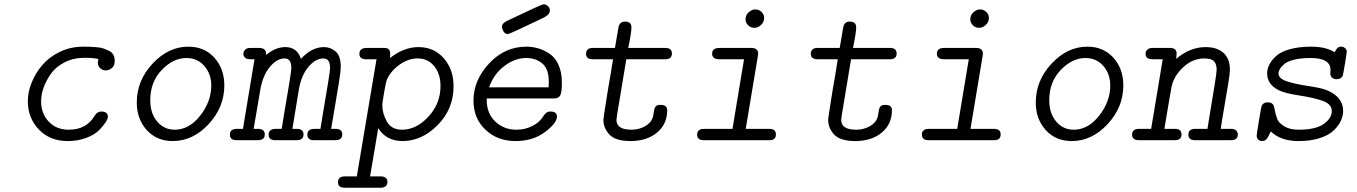

<svg xmlns="http://www.w3.org/2000/svg" viewBox="-20 -655 6340 897"><path d="M110 -182Q110 -225 128 -269.5Q146 -314 178 -351.5Q210 -389 260 -413Q310 -437 369 -437Q388 -437 399.5 -436.5Q411 -436 431 -434.5Q451 -433 463.5 -428.5Q476 -424 489.5 -417.5Q503 -411 509.5 -399Q516 -387 516 -371Q516 -347 502 -336.5Q488 -326 474 -326Q459 -326 448 -336.5Q437 -347 437 -363Q437 -368 440 -379Q419 -385 375 -385Q323 -385 282 -364Q241 -343 218 -310.5Q195 -278 183.5 -245Q172 -212 172 -182Q172 -125 207.5 -87Q243 -49 301 -49Q384 -49 422 -114Q434 -134 453 -134Q484 -134 484 -109Q484 -100 473 -83Q462 -66 441.5 -45.5Q421 -25 382 -10.5Q343 4 296 4Q213 4 161.5 -50Q110 -104 110 -182Z M619 -176Q619 -279 693 -358Q767 -437 860 -437Q935 -437 981.5 -385.5Q1028 -334 1028 -256Q1028 -154 954.5 -75Q881 4 787 4Q712 4 665.5 -47.5Q619 -99 619 -176ZM682 -187Q682 -125 714.5 -87Q747 -49 796 -49Q864 -49 915.5 -115Q967 -181 967 -255Q967 -310 934.5 -347Q902 -384 851 -384Q789 -384 735.5 -328Q682 -272 682 -187Z M1054 -26Q1054 -53 1088 -53H1115L1169 -378H1150Q1124 -378 1118 -396Q1117 -398 1117 -403Q1117 -414 1125 -422.5Q1133 -431 1149 -431H1190Q1223 -431 1223 -404V-398Q1267 -435 1313 -435Q1368 -435 1386 -380Q1436 -435 1494 -435Q1524 -435 1548 -414.5Q1572 -394 1572 -342Q1572 -324 1564 -273Q1556 -222 1544 -153Q1532 -84 1527 -53H1547Q1579 -53 1579 -27Q1579 0 1546 0H1447Q1416 0 1416 -26Q1416 -53 1450 -53H1477Q1480 -74 1491.5 -141.5Q1503 -209 1512.5 -266.5Q1522 -324 1522 -338Q1522 -382 1491 -382Q1454 -382 1420 -341.5Q1386 -301 1375 -229L1346 -53H1366Q1398 -53 1398 -27Q1398 0 1365 0H1266Q1235 0 1235 -26Q1235 -53 1269 -53H1296Q1299 -74 1310.5 -141.5Q1322 -209 1331.5 -266.5Q1341 -324 1341 -338Q1341 -382 1310 -382Q1273 -382 1239.5 -341Q1206 -300 1195 -229L1165 -53H1185Q1217 -53 1217 -27Q1217 0 1184 0H1085Q1054 0 1054 -26Z M1559 197Q1559 170 1589 169H1647L1739 -378H1689Q1659 -379 1659 -403Q1659 -431 1693 -431H1776Q1803 -431 1803 -404Q1803 -391 1802 -384Q1867 -435 1935 -435Q2008 -435 2053.5 -382.5Q2099 -330 2099 -252Q2099 -146 2025 -71Q1951 4 1861 4Q1785 4 1747 -56L1709 169H1758Q1790 169 1790 195Q1790 222 1757 222H1591Q1559 222 1559 197ZM1766 -164Q1766 -125 1787.5 -87Q1809 -49 1858 -49Q1925 -49 1981.5 -110Q2038 -171 2038 -253Q2038 -310 2008.5 -346Q1979 -382 1931 -382Q1886 -382 1844 -351Q1802 -320 1786 -279Q1783 -271 1774.5 -222.5Q1766 -174 1766 -164Z M2325 -530Q2325 -547 2352 -559Q2511 -635 2519 -635Q2531 -635 2540 -626.5Q2549 -618 2549 -606Q2549 -587 2519 -572Q2361 -496 2353 -496Q2339 -496 2332 -508.5Q2325 -521 2325 -530ZM2192 -185Q2192 -280 2265 -358.5Q2338 -437 2439 -437Q2468 -437 2495 -429Q2522 -421 2548 -403.5Q2574 -386 2589.5 -351.5Q2605 -317 2605 -269Q2605 -222 2597 -208.5Q2589 -195 2567 -195H2254V-187Q2254 -125 2294 -87Q2334 -49 2393 -49Q2432 -49 2466.5 -66Q2501 -83 2519 -113Q2531 -131 2542 -133Q2546 -134 2551 -134Q2582 -134 2582 -111Q2582 -80 2526 -38Q2470 4 2388 4Q2304 4 2248 -49Q2192 -102 2192 -185ZM2265 -247H2543Q2544 -256 2544 -272Q2544 -333 2513.5 -358.5Q2483 -384 2438 -384Q2385 -384 2335.5 -346Q2286 -308 2265 -247Z M2718 -403Q2718 -431 2749 -431H2853Q2853 -431 2869 -525Q2874 -554 2899 -554H2901Q2930 -554 2930 -527Q2930 -502 2915 -431H3088Q3119 -431 3119 -405Q3119 -378 3087 -378H2906L2863 -119Q2863 -119 2860 -95Q2860 -49 2930 -49Q2964 -49 2992.5 -64.5Q3021 -80 3030 -107Q3032 -113 3034.5 -132Q3037 -151 3043.5 -158Q3050 -165 3065 -165H3067Q3097 -165 3097 -140Q3097 -75 3049.5 -35.5Q3002 4 2926 4Q2856 4 2827.5 -26Q2799 -56 2799 -95Q2799 -101 2810 -171.5Q2821 -242 2833 -310L2844 -378H2751Q2718 -378 2718 -403Z M3237 -26Q3237 -39 3244 -45Q3251 -51 3257 -52Q3263 -53 3275 -53H3402L3456 -378H3342Q3307 -378 3307 -404Q3307 -431 3341 -431H3490Q3522 -431 3522 -404L3519 -383L3464 -53H3573Q3605 -53 3605 -27Q3605 0 3574 0H3268Q3237 0 3237 -26ZM3463 -565Q3463 -584 3477.5 -597.5Q3492 -611 3509 -611Q3525 -611 3537.5 -599.5Q3550 -588 3550 -571Q3550 -552 3535.5 -538.5Q3521 -525 3504 -525Q3487 -525 3475 -537Q3463 -549 3463 -565Z M3768 -403Q3768 -431 3799 -431H3903Q3903 -431 3919 -525Q3924 -554 3949 -554H3951Q3980 -554 3980 -527Q3980 -502 3965 -431H4138Q4169 -431 4169 -405Q4169 -378 4137 -378H3956L3913 -119Q3913 -119 3910 -95Q3910 -49 3980 -49Q4014 -49 4042.5 -64.5Q4071 -80 4080 -107Q4082 -113 4084.5 -132Q4087 -151 4093.5 -158Q4100 -165 4115 -165H4117Q4147 -165 4147 -140Q4147 -75 4099.5 -35.5Q4052 4 3976 4Q3906 4 3877.5 -26Q3849 -56 3849 -95Q3849 -101 3860 -171.5Q3871 -242 3883 -310L3894 -378H3801Q3768 -378 3768 -403Z M4287 -26Q4287 -39 4294 -45Q4301 -51 4307 -52Q4313 -53 4325 -53H4452L4506 -378H4392Q4357 -378 4357 -404Q4357 -431 4391 -431H4540Q4572 -431 4572 -404L4569 -383L4514 -53H4623Q4655 -53 4655 -27Q4655 0 4624 0H4318Q4287 0 4287 -26ZM4513 -565Q4513 -584 4527.5 -597.5Q4542 -611 4559 -611Q4575 -611 4587.5 -599.5Q4600 -588 4600 -571Q4600 -552 4585.5 -538.5Q4571 -525 4554 -525Q4537 -525 4525 -537Q4513 -549 4513 -565Z M4819 -176Q4819 -279 4893 -358Q4967 -437 5060 -437Q5135 -437 5181.5 -385.5Q5228 -334 5228 -256Q5228 -154 5154.5 -75Q5081 4 4987 4Q4912 4 4865.5 -47.5Q4819 -99 4819 -176ZM4882 -187Q4882 -125 4914.5 -87Q4947 -49 4996 -49Q5064 -49 5115.5 -115Q5167 -181 5167 -255Q5167 -310 5134.5 -347Q5102 -384 5051 -384Q4989 -384 4935.5 -328Q4882 -272 4882 -187Z M5300 -53H5358L5412 -378H5363Q5332 -379 5332 -403Q5332 -409 5334 -414.5Q5336 -420 5343.5 -425.5Q5351 -431 5364 -431H5446Q5477 -431 5477 -405Q5477 -398 5475 -380Q5540 -435 5612 -435Q5666 -435 5696 -408Q5726 -381 5726 -329Q5726 -312 5718 -263Q5710 -214 5698.5 -148Q5687 -82 5683 -53H5731Q5748 -53 5755.5 -45Q5763 -37 5763 -27Q5763 0 5731 0H5564Q5532 0 5532 -26Q5532 -52 5562 -53H5621Q5624 -73 5635 -139Q5646 -205 5655 -260.5Q5664 -316 5664 -329Q5664 -355 5652 -368.5Q5640 -382 5607 -382Q5555 -382 5513.5 -346Q5472 -310 5457 -264Q5454 -255 5445 -202.5Q5436 -150 5428 -102Q5420 -54 5420 -53H5469Q5500 -53 5500 -27Q5500 0 5468 0H5301Q5269 0 5269 -26Q5269 -52 5300 -53Z M5851 -21Q5851 -27 5861.5 -91.5Q5872 -156 5875 -162Q5883 -177 5903 -177Q5924 -177 5931 -161Q5932 -159 5936.5 -136.5Q5941 -114 5948 -97Q5955 -80 5980.5 -64.5Q6006 -49 6047 -49Q6127 -49 6164.5 -76Q6202 -103 6202 -136Q6202 -169 6159 -184Q6116 -199 6049.5 -209Q5983 -219 5953 -234Q5900 -261 5900 -312Q5900 -333 5910 -353Q5920 -373 5941.5 -393Q5963 -413 6005.5 -425Q6048 -437 6106 -437Q6174 -437 6215 -411Q6216 -412 6218 -415.5Q6220 -419 6220.5 -420Q6221 -421 6223 -424Q6225 -427 6226.5 -428.5Q6228 -430 6230 -432Q6232 -434 6234.5 -435Q6237 -436 6240 -436.5Q6243 -437 6246 -437Q6256 -437 6264 -430Q6272 -423 6272 -412Q6272 -408 6263.5 -357Q6255 -306 6253 -301Q6246 -285 6224 -285Q6212 -285 6203.5 -292Q6195 -299 6195 -312Q6195 -314 6195.5 -319.5Q6196 -325 6196 -328Q6196 -384 6103 -384Q6059 -384 6027.5 -376.5Q5996 -369 5981 -356.5Q5966 -344 5959.5 -333Q5953 -322 5953 -312Q5953 -288 5992.5 -275Q6032 -262 6093 -253Q6154 -244 6178 -234Q6255 -202 6255 -137Q6255 -114 6244.5 -91Q6234 -68 6211.5 -46Q6189 -24 6146.5 -10Q6104 4 6047 4Q5963 4 5917 -41Q5905 -14 5897 -5Q5889 4 5876 4Q5866 4 5858.5 -3Q5851 -10 5851 -21Z"/></svg>

Font: CMU Typewriter Text
Style: LightOblique
Weight: 200
Italic angle: -9.46001°
Version: Version 0.7.0